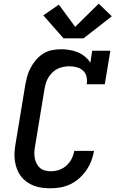

<svg xmlns="http://www.w3.org/2000/svg" viewBox="-20 -1009 640 1037"><path d="M254 8Q230 8 207 5Q184 2 163 -6Q142 -14 124 -27Q106 -40 93 -57Q80 -74 72 -95Q64 -116 60.5 -139Q57 -162 58.5 -185.5Q60 -209 64 -232L116 -547Q120 -571 126.5 -595Q133 -619 145 -642Q157 -665 174 -685Q191 -705 213 -719Q235 -733 260 -738Q285 -743 309 -743Q333 -743 356.5 -739Q380 -735 400.5 -726.5Q421 -718 438.5 -703.5Q456 -689 468 -670L478 -735H576L546 -554H448Q452 -574 447.5 -594Q443 -614 429 -627Q415 -640 395.5 -645.5Q376 -651 355 -651Q340 -651 323.5 -648Q307 -645 292 -638Q277 -631 264.5 -619Q252 -607 243 -593Q234 -579 229 -563.5Q224 -548 221 -532L169 -217Q166 -201 165.5 -185Q165 -169 168 -154Q171 -139 178 -125Q185 -111 196.5 -101.5Q208 -92 223 -88Q238 -84 254 -84Q276 -84 298 -91Q320 -98 338 -114Q356 -130 366.5 -150.5Q377 -171 381 -194H488Q483 -166 473 -140Q463 -114 447 -90.5Q431 -67 409 -47Q387 -27 361 -14.5Q335 -2 308 3Q281 8 254 8ZM323 -802 214 -926 298 -984 386 -864 513 -989 584 -921 431 -802Z"/></svg>

Font: Iosevka Etoile SmBdObl
Style: Regular
Weight: 600
Italic angle: -9°
Designer: Belleve Invis
Foundry: Belleve Invis
Version: Version 15.5.2; ttfautohint (v1.8.4)